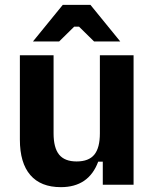

<svg xmlns="http://www.w3.org/2000/svg" viewBox="-20 -762 638 792"><path d="M62 -186V-534H201V-212Q201 -152 224 -124Q247 -96 296 -96Q346 -96 369 -124Q392 -152 392 -212V-534H531V0H404V-95H385Q346 10 231 10Q148 10 105 -40Q62 -90 62 -186ZM239 -742H353L476 -591H368L306 -652H286L224 -591H116Z"/></svg>

Font: Mozilla Text BETA
Style: Bold
Weight: 700
Designer: Studio DRAMA
Foundry: Studio DRAMA
Version: Version 0.100